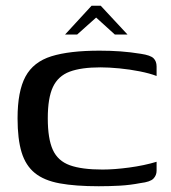

<svg xmlns="http://www.w3.org/2000/svg" viewBox="-20 -641 594 667"><path d="M41 -230Q41 -324 68.5 -375Q96 -426 158.5 -445.5Q221 -465 326 -465Q364 -465 398.5 -462.5Q433 -460 470 -454Q503 -449 513.5 -438.5Q524 -428 524 -410V-377Q501 -386 466 -393Q431 -400 394.5 -403.5Q358 -407 329 -407Q262 -407 222 -392Q182 -377 164 -339Q146 -301 146 -230Q146 -159 163.5 -120.5Q181 -82 222.5 -67Q264 -52 336 -52Q377 -52 429 -59Q481 -66 524 -79V-48Q524 -32 513 -20.5Q502 -9 468 -5Q432 2 396 4Q360 6 323 6Q242 6 187.5 -4Q133 -14 101 -40Q69 -66 55 -112Q41 -158 41 -230ZM206 -521 298 -621H330L423 -521H379L314 -580L248 -521Z"/></svg>

Font: Genos Medium
Style: Regular
Weight: 500
Designer: Robert E. Leuschke
Foundry: Robert E. Leuschke
Version: Version 1.010; ttfautohint (v1.8.3)